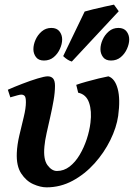

<svg xmlns="http://www.w3.org/2000/svg" viewBox="-20 -785 575 825"><path d="M487.8 -287.1Q480.5 -236.8 454.1 -183.1Q427.7 -129.4 386.5 -83.3Q345.2 -37.1 292.5 -8.5Q239.7 20 180.2 20Q153.8 20 123 6.3Q92.3 -7.3 71 -39.8Q49.8 -72.3 52.2 -127.9Q53.7 -163.1 63.2 -203.6Q72.8 -244.1 82 -282Q91.3 -319.8 91.3 -345.7Q91.3 -367.7 85.7 -373Q80.1 -378.4 71.3 -378.4Q65.4 -378.4 54.2 -375.2Q43 -372.1 33.7 -369.4Q24.4 -366.7 24.4 -366.7L13.7 -399.4Q41 -411.6 75.9 -425Q110.8 -438.5 141.4 -447.8Q171.9 -457 185.1 -457Q199.7 -457 208 -447.8Q216.3 -438.5 216.3 -416Q216.3 -388.2 210.2 -353.3Q204.1 -318.4 195.8 -282Q187.5 -245.6 180.2 -212.6Q172.9 -179.7 170.9 -155.8Q165.5 -100.1 184.1 -75.2Q202.6 -50.3 224.6 -50.3Q254.4 -50.3 279.1 -69.3Q303.7 -88.4 322.3 -119.6Q340.8 -150.9 352.8 -187.3Q364.7 -223.6 368.7 -257.8Q375 -307.6 362.8 -343.5Q350.6 -379.4 315.9 -386.7L307.6 -420.4Q325.2 -426.8 351.6 -434.1Q377.9 -441.4 403.8 -447.8Q429.7 -454.1 445.8 -457Q474.1 -447.3 485.8 -403.1Q497.6 -358.9 487.8 -287.1ZM535.2 -615.7Q535.2 -596.2 525.6 -575Q516.1 -553.7 498.8 -539.3Q481.4 -524.9 457 -524.9Q433.6 -524.9 422.6 -539.8Q411.6 -554.7 411.6 -573.7Q411.6 -593.3 420.9 -614.3Q430.2 -635.3 447.5 -650.1Q464.8 -665 488.8 -665Q512.2 -665 523.7 -650.1Q535.2 -635.3 535.2 -615.7ZM247.1 -615.7Q247.1 -596.2 237.5 -575Q228 -553.7 210.7 -539.3Q193.4 -524.9 168.9 -524.9Q145.5 -524.9 134.5 -539.8Q123.5 -554.7 123.5 -573.7Q123.5 -593.3 132.8 -614.3Q142.1 -635.3 159.4 -650.1Q176.8 -665 200.7 -665Q224.1 -665 235.6 -650.1Q247.1 -635.3 247.1 -615.7ZM490.2 -736.8 288.6 -520.5Q270 -525.9 251.5 -543.9L343.8 -735.4Q354.5 -738.8 379.6 -744.9Q404.8 -751 430.9 -756.8Q457 -762.7 469.7 -765.1Z"/></svg>

Font: Gentium Plus
Style: Bold Italic
Weight: 700
Italic angle: -8°
Designer: Victor Gaultney, Annie Olsen, Iska Routamaa, Becca Hirsbrunner
Foundry: SIL International
Version: Version 6.101